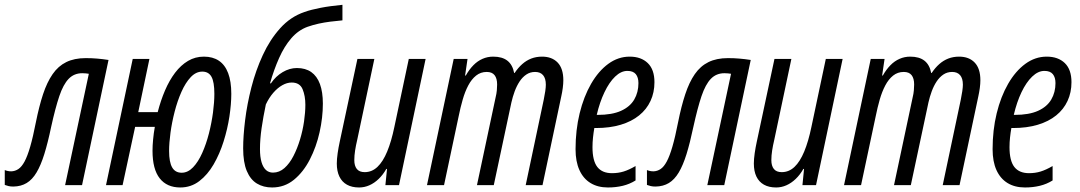

<svg xmlns="http://www.w3.org/2000/svg" viewBox="-69 -785 4580 814"><path d="M-12.2 5.9Q-24.4 5.9 -32.7 3.9Q-41 2 -48.8 -1V-64Q-43 -61.5 -36.1 -60.1Q-29.3 -58.6 -21 -58.6Q-4.9 -59.1 9 -68.4Q22.9 -77.6 35.2 -100.3Q47.4 -123 59.1 -163.3Q70.8 -203.6 83 -266.1Q96.7 -334.5 113.5 -385.5Q130.4 -436.5 154.1 -470.7Q177.7 -504.9 211.9 -521.7Q246.1 -538.6 294.4 -538.6Q320.3 -538.6 343 -536.6Q365.7 -534.7 391.1 -530.8L278.8 0H207L307.6 -472.2Q301.3 -473.1 294.7 -473.9Q288.1 -474.6 279.8 -474.6Q245.1 -474.6 222.2 -450.9Q199.2 -427.2 182.4 -377.2Q165.5 -327.1 147.9 -247.1Q133.8 -179.7 118.9 -131.8Q104 -84 85.9 -53.7Q67.9 -23.4 43.9 -9Q20 5.4 -12.2 5.9Z M695.3 9.8Q638.7 9.8 608.2 -28.8Q577.6 -67.4 577.6 -146Q577.6 -168 580.1 -193.8Q582.5 -219.7 587.4 -247.1H503.9L450.7 0H380.4L493.7 -535.2H564.5L517.1 -309.6H599.6Q612.3 -358.9 630.6 -401.6Q648.9 -444.3 673.3 -476.6Q697.8 -508.8 728.3 -526.9Q758.8 -544.9 795.4 -544.9Q833 -544.9 858.9 -527.6Q884.8 -510.3 898.2 -475.1Q911.6 -439.9 911.6 -387.2Q911.6 -343.8 903.6 -290.8Q895.5 -237.8 878.9 -185.1Q862.3 -132.3 836.7 -88.1Q811 -43.9 775.9 -17.1Q740.7 9.8 695.3 9.8ZM701.2 -52.7Q727.5 -52.7 749.5 -75.7Q771.5 -98.6 788.3 -136.5Q805.2 -174.3 816.7 -219Q828.1 -263.7 834 -307.9Q839.8 -352.1 839.8 -387.2Q839.8 -437.5 827.6 -459.5Q815.4 -481.4 788.6 -481.4Q761.7 -481.4 739.5 -457.8Q717.3 -434.1 700.2 -395.5Q683.1 -356.9 671.4 -311.5Q659.7 -266.1 653.8 -222.4Q647.9 -178.7 647.9 -145Q647.9 -97.7 660.9 -75.2Q673.8 -52.7 701.2 -52.7Z M1084.5 9.8Q1047.9 9.8 1020.3 -6.8Q992.7 -23.4 977.3 -60.1Q961.9 -96.7 961.9 -156.2Q961.9 -208 970.2 -275.6Q978.5 -343.3 996.8 -414.8Q1015.1 -486.3 1045.2 -551.5Q1075.2 -616.7 1118.9 -665.3Q1162.6 -713.9 1221.2 -733.9Q1235.8 -739.3 1253.4 -743.7Q1271 -748 1291 -752Q1311 -755.9 1334.2 -759Q1357.4 -762.2 1382.8 -764.6V-698.7Q1355.5 -696.3 1330.6 -693.1Q1305.7 -689.9 1282.2 -684.8Q1258.8 -679.7 1234.9 -671.4Q1195.8 -657.2 1166 -622.8Q1136.2 -588.4 1114.3 -539.1Q1092.3 -489.7 1075.7 -431.6H1079.6Q1100.1 -461.9 1129.4 -479.2Q1158.7 -496.6 1189.9 -496.6Q1226.1 -496.6 1250.5 -479.5Q1274.9 -462.4 1287.4 -428.7Q1299.8 -395 1299.8 -345.7Q1299.8 -286.6 1285.9 -224.4Q1272 -162.1 1244.6 -108.9Q1217.3 -55.7 1177.2 -22.9Q1137.2 9.8 1084.5 9.8ZM1088.4 -53.2Q1115.2 -53.2 1137 -72.5Q1158.7 -91.8 1175 -123.5Q1191.4 -155.3 1202.9 -193.4Q1214.4 -231.4 1220 -270Q1225.6 -308.6 1225.6 -340.8Q1225.6 -378.4 1213.9 -406.7Q1202.1 -435.1 1167.5 -435.1Q1147.9 -435.1 1127.9 -423.8Q1107.9 -412.6 1089.8 -391.8Q1071.8 -371.1 1058.1 -342.3Q1046.9 -289.1 1040 -241.5Q1033.2 -193.8 1033.2 -153.3Q1033.2 -119.6 1039.8 -97.4Q1046.4 -75.2 1058.6 -64.2Q1070.8 -53.2 1088.4 -53.2Z M1453.6 9.8Q1422.9 9.8 1401.9 -2Q1380.9 -13.7 1369.9 -36.4Q1358.9 -59.1 1358.9 -91.8Q1358.9 -110.4 1362.5 -135.5Q1366.2 -160.6 1371.1 -183.1L1446.3 -535.2H1518.1L1445.3 -191.4Q1439.9 -168.9 1436.5 -147.2Q1433.1 -125.5 1433.1 -106Q1433.1 -82 1443.8 -68.6Q1454.6 -55.2 1477.1 -55.2Q1507.8 -55.2 1531.2 -77.4Q1554.7 -99.6 1572.5 -142.6Q1590.3 -185.5 1603 -247.1L1664.1 -535.2H1735.4L1622.6 0H1564.9L1571.8 -68.8H1568.8Q1554.7 -43.9 1536.4 -26.4Q1518.1 -8.8 1497.1 0.5Q1476.1 9.8 1453.6 9.8Z M1741.2 0 1854.5 -535.2H1913.1L1902.8 -464.8H1905.8Q1920.4 -490.7 1938 -508.5Q1955.6 -526.4 1976.8 -535.6Q1998 -544.9 2022 -544.9Q2060.1 -544.9 2082 -527.8Q2104 -510.7 2110.8 -475.6H2112.8Q2127.4 -497.6 2145 -513.2Q2162.6 -528.8 2183.6 -536.9Q2204.6 -544.9 2229 -544.9Q2271 -544.9 2295.2 -519.8Q2319.3 -494.6 2319.3 -444.8Q2319.3 -430.2 2316.9 -411.9Q2314.5 -393.6 2310.5 -376L2231 0H2159.7L2236.3 -362.8Q2240.2 -381.3 2242.7 -398.4Q2245.1 -415.5 2245.1 -425.8Q2245.1 -452.6 2233.4 -466.3Q2221.7 -480 2199.7 -480Q2178.7 -480 2162.4 -469Q2146 -458 2133.8 -439.5Q2121.6 -420.9 2113 -397.7Q2104.5 -374.5 2099.1 -350.6L2024.4 0H1953.1L2032.2 -372.1Q2036.1 -387.7 2037.4 -402.1Q2038.6 -416.5 2038.6 -426.8Q2038.6 -452.6 2027.8 -466.3Q2017.1 -480 1994.6 -480Q1968.8 -480 1949.5 -464.6Q1930.2 -449.2 1916.3 -422.9Q1902.3 -396.5 1892.6 -362.5Q1882.8 -328.6 1875.5 -292L1813.5 0Z M2508.3 9.8Q2465.3 9.8 2434.6 -9Q2403.8 -27.8 2387.5 -64Q2371.1 -100.1 2371.1 -152.3Q2371.1 -233.4 2388.4 -304.4Q2405.8 -375.5 2437 -429.7Q2468.3 -483.9 2510 -514.4Q2551.8 -544.9 2600.6 -544.9Q2648.9 -544.9 2677.2 -517.6Q2705.6 -490.2 2705.6 -436.5Q2705.6 -393.1 2689 -357.2Q2672.4 -321.3 2640.6 -295.7Q2608.9 -270 2562.7 -256.1Q2516.6 -242.2 2457.5 -242.2H2450.7Q2447.3 -222.7 2445.1 -202.1Q2442.9 -181.6 2442.9 -161.1Q2442.9 -103.5 2463.4 -77.1Q2483.9 -50.8 2525.4 -50.8Q2552.2 -50.8 2575 -57.9Q2597.7 -64.9 2625.5 -81.1V-20Q2600.6 -4.4 2571.3 2.7Q2542 9.8 2508.3 9.8ZM2460.9 -297.9H2464.4Q2525.9 -297.9 2564 -315.2Q2602.1 -332.5 2619.9 -363Q2637.7 -393.6 2637.7 -432.6Q2637.7 -457 2626.5 -470.7Q2615.2 -484.4 2590.8 -484.4Q2564 -484.4 2538.8 -460.2Q2513.7 -436 2493.7 -394Q2473.6 -352.1 2460.9 -297.9Z M2710.4 5.9Q2698.2 5.9 2689.9 3.9Q2681.6 2 2673.8 -1V-64Q2679.7 -61.5 2686.5 -60.1Q2693.4 -58.6 2701.7 -58.6Q2717.8 -59.1 2731.7 -68.4Q2745.6 -77.6 2757.8 -100.3Q2770 -123 2781.7 -163.3Q2793.5 -203.6 2805.7 -266.1Q2819.3 -334.5 2836.2 -385.5Q2853 -436.5 2876.7 -470.7Q2900.4 -504.9 2934.6 -521.7Q2968.8 -538.6 3017.1 -538.6Q3043 -538.6 3065.7 -536.6Q3088.4 -534.7 3113.8 -530.8L3001.5 0H2929.7L3030.3 -472.2Q3023.9 -473.1 3017.3 -473.9Q3010.7 -474.6 3002.4 -474.6Q2967.8 -474.6 2944.8 -450.9Q2921.9 -427.2 2905 -377.2Q2888.2 -327.1 2870.6 -247.1Q2856.4 -179.7 2841.6 -131.8Q2826.7 -84 2808.6 -53.7Q2790.5 -23.4 2766.6 -9Q2742.7 5.4 2710.4 5.9Z M3221.7 9.8Q3190.9 9.8 3169.9 -2Q3148.9 -13.7 3137.9 -36.4Q3127 -59.1 3127 -91.8Q3127 -110.4 3130.6 -135.5Q3134.3 -160.6 3139.2 -183.1L3214.4 -535.2H3286.1L3213.4 -191.4Q3208 -168.9 3204.6 -147.2Q3201.2 -125.5 3201.2 -106Q3201.2 -82 3211.9 -68.6Q3222.7 -55.2 3245.1 -55.2Q3275.9 -55.2 3299.3 -77.4Q3322.8 -99.6 3340.6 -142.6Q3358.4 -185.5 3371.1 -247.1L3432.1 -535.2H3503.4L3390.6 0H3333L3339.8 -68.8H3336.9Q3322.8 -43.9 3304.4 -26.4Q3286.1 -8.8 3265.1 0.5Q3244.1 9.8 3221.7 9.8Z M3509.3 0 3622.6 -535.2H3681.2L3670.9 -464.8H3673.8Q3688.5 -490.7 3706.1 -508.5Q3723.6 -526.4 3744.9 -535.6Q3766.1 -544.9 3790 -544.9Q3828.1 -544.9 3850.1 -527.8Q3872.1 -510.7 3878.9 -475.6H3880.9Q3895.5 -497.6 3913.1 -513.2Q3930.7 -528.8 3951.7 -536.9Q3972.7 -544.9 3997.1 -544.9Q4039.1 -544.9 4063.2 -519.8Q4087.4 -494.6 4087.4 -444.8Q4087.4 -430.2 4085 -411.9Q4082.5 -393.6 4078.6 -376L3999 0H3927.7L4004.4 -362.8Q4008.3 -381.3 4010.7 -398.4Q4013.2 -415.5 4013.2 -425.8Q4013.2 -452.6 4001.5 -466.3Q3989.7 -480 3967.8 -480Q3946.8 -480 3930.4 -469Q3914.1 -458 3901.9 -439.5Q3889.6 -420.9 3881.1 -397.7Q3872.6 -374.5 3867.2 -350.6L3792.5 0H3721.2L3800.3 -372.1Q3804.2 -387.7 3805.4 -402.1Q3806.6 -416.5 3806.6 -426.8Q3806.6 -452.6 3795.9 -466.3Q3785.2 -480 3762.7 -480Q3736.8 -480 3717.5 -464.6Q3698.2 -449.2 3684.3 -422.9Q3670.4 -396.5 3660.6 -362.5Q3650.9 -328.6 3643.6 -292L3581.5 0Z M4276.4 9.8Q4233.4 9.8 4202.6 -9Q4171.9 -27.8 4155.5 -64Q4139.2 -100.1 4139.2 -152.3Q4139.2 -233.4 4156.5 -304.4Q4173.8 -375.5 4205.1 -429.7Q4236.3 -483.9 4278.1 -514.4Q4319.8 -544.9 4368.7 -544.9Q4417 -544.9 4445.3 -517.6Q4473.6 -490.2 4473.6 -436.5Q4473.6 -393.1 4457 -357.2Q4440.4 -321.3 4408.7 -295.7Q4377 -270 4330.8 -256.1Q4284.7 -242.2 4225.6 -242.2H4218.8Q4215.3 -222.7 4213.1 -202.1Q4210.9 -181.6 4210.9 -161.1Q4210.9 -103.5 4231.4 -77.1Q4252 -50.8 4293.5 -50.8Q4320.3 -50.8 4343 -57.9Q4365.7 -64.9 4393.6 -81.1V-20Q4368.7 -4.4 4339.4 2.7Q4310.1 9.8 4276.4 9.8ZM4229 -297.9H4232.4Q4293.9 -297.9 4332 -315.2Q4370.1 -332.5 4387.9 -363Q4405.8 -393.6 4405.8 -432.6Q4405.8 -457 4394.5 -470.7Q4383.3 -484.4 4358.9 -484.4Q4332 -484.4 4306.9 -460.2Q4281.7 -436 4261.7 -394Q4241.7 -352.1 4229 -297.9Z"/></svg>

Font: Open Sans Condensed
Style: Italic
Weight: 400
Width: 3
Italic angle: -12°
Designer: Monotype Design Team
Foundry: Monotype Imaging Inc.
Version: Version 3.000